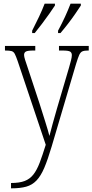

<svg xmlns="http://www.w3.org/2000/svg" viewBox="-20 -786 503 1045"><path d="M40 210Q86 210 114.5 199Q143 188 162 163.5Q181 139 196 99.5Q211 60 229 2L76 -454Q67 -480 60.5 -492.5Q54 -505 42.5 -508Q31 -511 9 -511H7V-536H172V-511H163Q131 -511 121 -505.5Q111 -500 111 -487Q111 -478 116.5 -460.5Q122 -443 132 -414L195 -223Q212 -169 227 -121.5Q242 -74 249 -46Q256 -75 266.5 -112Q277 -149 290 -195L356 -419Q362 -440 366.5 -457.5Q371 -475 371 -486Q371 -499 362 -505Q353 -511 320 -511H301V-536H463V-511H459Q439 -511 428.5 -506.5Q418 -502 411 -486.5Q404 -471 394 -438L261 12Q240 83 221 127.5Q202 172 178.5 196.5Q155 221 122.5 230Q90 239 43 239H40ZM296 -619Q317 -658 334 -695Q351 -732 364 -766H420V-756Q409 -739 390.5 -712Q372 -685 350 -656.5Q328 -628 309 -606H296ZM155 -619Q175 -658 192.5 -695Q210 -732 223 -766H279V-756Q268 -739 249 -712Q230 -685 208.5 -656.5Q187 -628 169 -606H155Z"/></svg>

Font: Noto Serif Condensed ExtraLight
Style: Regular
Weight: 200
Width: 3
Designer: Monotype Design Team
Foundry: Monotype Imaging Inc.
Version: Version 2.013; ttfautohint (v1.8.4.7-5d5b)